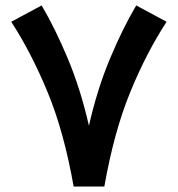

<svg xmlns="http://www.w3.org/2000/svg" viewBox="-20 -680 648 700"><path d="M248.5 0Q213.4 -199.2 153.8 -343.5Q94.2 -487.8 21 -600.6L131.8 -660.2Q181.6 -575.7 227.8 -465.1Q273.9 -354.5 304.2 -221.7Q334.5 -355 380.6 -465.3Q426.8 -575.7 476.6 -660.2L587.4 -600.6Q513.7 -487.8 454.6 -343.5Q395.5 -199.2 360.4 0Z"/></svg>

Font: Vazir FD-WOL-UI
Style: Bold-FD-WOL-UI
Weight: 700
Designer: Saber Rastikerdar
Foundry: Saber Rastikerdar
Version: Version 30.0.0